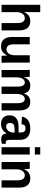

<svg xmlns="http://www.w3.org/2000/svg" viewBox="1391 -2156 774 3596"><g transform="rotate(90 1778.0 -358.0)"><path d="M205.1 -422.9Q232.9 -483.4 274.9 -510.7Q316.9 -538.1 375 -538.1Q459 -538.1 503.9 -486.3Q548.8 -434.6 548.8 -335V0H412.1V-295.9Q412.1 -435.1 317.9 -435.1Q268.1 -435.1 237.5 -392.3Q207 -349.6 207 -282.7V0H69.8V-724.6H207V-526.9Q207 -473.6 203.1 -422.9Z M810.1 -528.3V-231.9Q810.1 -92.8 903.8 -92.8Q953.6 -92.8 984.1 -135.5Q1014.6 -178.2 1014.6 -245.1V-528.3H1151.9V-118.2Q1151.9 -50.8 1155.8 0H1024.9Q1019 -70.3 1019 -105H1016.6Q989.3 -44.9 947 -17.6Q904.8 9.8 846.7 9.8Q762.7 9.8 717.8 -41.7Q672.9 -93.3 672.9 -192.9V-528.3Z M1602.5 0V-296.4Q1602.5 -435.5 1522.5 -435.5Q1481 -435.5 1454.8 -393.1Q1428.7 -350.6 1428.7 -283.2V0H1291.5V-410.2Q1291.5 -452.6 1290.3 -479.7Q1289.1 -506.8 1287.6 -528.3H1418.5Q1419.9 -519 1422.4 -478.8Q1424.8 -438.5 1424.8 -423.3H1426.8Q1452.1 -483.9 1490 -511.2Q1527.8 -538.6 1580.6 -538.6Q1701.7 -538.6 1727.5 -423.3H1730.5Q1757.3 -484.9 1794.9 -511.7Q1832.5 -538.6 1890.6 -538.6Q1967.8 -538.6 2008.3 -486.1Q2048.8 -433.6 2048.8 -335.4V0H1912.6V-296.4Q1912.6 -435.5 1832.5 -435.5Q1792.5 -435.5 1766.8 -396.7Q1741.2 -357.9 1738.8 -289.6V0Z M2302.7 9.8Q2226.1 9.8 2183.1 -32Q2140.1 -73.7 2140.1 -149.4Q2140.1 -231.4 2193.6 -274.4Q2247.1 -317.4 2348.6 -318.4L2462.4 -320.3V-347.2Q2462.4 -398.9 2444.3 -424.1Q2426.3 -449.2 2385.3 -449.2Q2347.2 -449.2 2329.3 -431.9Q2311.5 -414.6 2307.1 -374.5L2164.1 -381.3Q2177.2 -458.5 2234.6 -498.3Q2292 -538.1 2391.1 -538.1Q2491.2 -538.1 2545.4 -488.8Q2599.6 -439.5 2599.6 -348.6V-156.2Q2599.6 -111.8 2609.6 -95Q2619.6 -78.1 2643.1 -78.1Q2658.7 -78.1 2673.3 -81.1V-6.8Q2661.1 -3.9 2651.4 -1.5Q2641.6 1 2631.8 2.4Q2622.1 3.9 2611.1 4.9Q2600.1 5.9 2585.4 5.9Q2533.7 5.9 2509 -19.5Q2484.4 -44.9 2479.5 -94.2H2476.6Q2418.9 9.8 2302.7 9.8ZM2462.4 -244.6 2392.1 -243.7Q2344.2 -241.7 2324.2 -233.2Q2304.2 -224.6 2293.7 -207Q2283.2 -189.5 2283.2 -160.2Q2283.2 -122.6 2300.5 -104.2Q2317.9 -85.9 2346.7 -85.9Q2378.9 -85.9 2405.5 -103.5Q2432.1 -121.1 2447.3 -152.1Q2462.4 -183.1 2462.4 -217.8Z M2736.8 -623.5V-724.6H2874V-623.5ZM2736.8 0V-528.3H2874V0Z M3356.9 0V-296.4Q3356.9 -435.5 3262.7 -435.5Q3212.9 -435.5 3182.4 -392.8Q3151.9 -350.1 3151.9 -283.2V0H3014.6V-410.2Q3014.6 -452.6 3013.4 -479.7Q3012.2 -506.8 3010.7 -528.3H3141.6Q3143.1 -519 3145.5 -478.8Q3147.9 -438.5 3147.9 -423.3H3149.9Q3177.7 -483.9 3219.7 -511.2Q3261.7 -538.6 3319.8 -538.6Q3403.8 -538.6 3448.7 -486.8Q3493.7 -435.1 3493.7 -335.4V0Z"/></g></svg>

Font: Arial
Style: Bold
Weight: 700
Designer: Steve Matteson
Foundry: Ascender Corporation
Version: Version 2.00.3